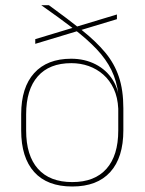

<svg xmlns="http://www.w3.org/2000/svg" viewBox="-20 -684 539 716"><path d="M249.5 11.5Q156 11.5 107.5 -42.5Q59 -96.5 59 -197.5V-258Q59 -358 107.5 -411.5Q156 -465 245.5 -465Q296 -465 336.8 -444Q377.5 -423 401.2 -384.8Q425 -346.5 425 -294.5L431.5 -291.5L421 -278.5Q419 -321 404.2 -352.8Q389.5 -384.5 365.2 -405.8Q341 -427 310.5 -437.8Q280 -448.5 246 -448.5Q164 -448.5 120.8 -399.2Q77.5 -350 77.5 -257.5V-197.5Q77.5 -104 121.5 -54.5Q165.5 -5 249.5 -5Q333 -5 377 -54.5Q421 -104 421 -197.5Q421 -227.5 421 -257.2Q421 -287 421 -317Q420.5 -320.5 420.5 -324Q420.5 -327.5 421.5 -331Q415.5 -382 395.5 -422.8Q375.5 -463.5 340.2 -500.8Q305 -538 253.8 -577.2Q202.5 -616.5 134 -664.5H162.5Q233.5 -613 285.8 -571.2Q338 -529.5 372.2 -488.5Q406.5 -447.5 423.2 -397.8Q440 -348 440 -280V-198Q440 -96.5 391.2 -42.5Q342.5 11.5 249.5 11.5ZM111.5 -520.5V-538L416 -630V-612.5Z"/></svg>

Font: Anek Odia Thin
Style: Regular
Weight: 250
Version: Version 1.003